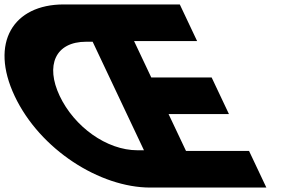

<svg xmlns="http://www.w3.org/2000/svg" viewBox="-238 -845 1268 865"><path d="M366 -660H650L572 -825H49C-178 -825 -285.7 -653 -171.8 -412C-57.8 -171 212 0 439 0H962L884 -165H600L521.5 -331H793.5L715.5 -496H443.5ZM179.4 -657 410.6 -168H381.6C241.6 -168 96 -275 30.8 -413C-34 -550 10.4 -657 150.4 -657Z"/></svg>

Font: Hussar
Style: BdOpOblFive
Weight: 700
Foundry: Cannot Into Space Fonts
Version: Version 2.00